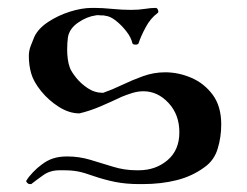

<svg xmlns="http://www.w3.org/2000/svg" viewBox="-20 -457 626 486"><path d="M331 -26Q374 -26 404 -51.5Q434 -77 434 -122Q434 -167 406.5 -196.5Q379 -226 343 -226Q329 -226 314.5 -221.5Q300 -217 288 -212Q263 -200 235 -188Q207 -176 181 -170Q155 -170 129 -186.5Q103 -203 84 -226.5Q65 -250 59 -271Q53 -292 53 -315Q53 -329 58 -341.5Q63 -354 67 -364Q77 -385 102 -401.5Q127 -418 157 -427.5Q187 -437 213 -437H219Q239 -437 264 -434.5Q289 -432 312 -432Q331 -432 346.5 -434.5Q362 -437 374 -437Q378 -437 380 -431.5Q382 -426 379 -424Q361 -411 348.5 -387.5Q336 -364 331 -348Q330 -344 323 -344Q316 -344 315 -348Q312 -362 300 -377.5Q288 -393 273.5 -404.5Q259 -416 247 -417Q243 -418 242.5 -418Q242 -418 237 -418Q234 -418 230 -418.5Q226 -419 222 -418Q200 -415 178 -400Q156 -385 152 -363Q151 -356 150.5 -348Q150 -340 150 -331Q150 -320 151.5 -308Q153 -296 157 -285Q161 -275 173 -260Q185 -245 202.5 -233.5Q220 -222 241 -222Q264 -230 289 -242Q314 -254 341.5 -264Q369 -274 398 -274Q432 -274 464.5 -260Q497 -246 518.5 -217Q540 -188 540 -142Q540 -110 531 -80.5Q522 -51 498 -34Q467 -11 427.5 -1Q388 9 341 9H333Q299 9 271.5 3.5Q244 -2 215 -12Q193 -20 177.5 -23Q162 -26 141 -26H131Q107 -26 90 -14Q73 -2 59 9H55Q52 9 49 6Q46 3 46 0Q46 0 46.5 0.5Q47 1 47 0Q52 -9 63.5 -21Q75 -33 85 -40Q99 -51 114.5 -56Q130 -61 150 -61Q180 -61 208.5 -52.5Q237 -44 266 -35Q295 -26 326 -26Z"/></svg>

Font: Ponomar
Style: Regular
Weight: 400
Version: Version 1.301; ttfautohint (v1.8.4.7-5d5b)